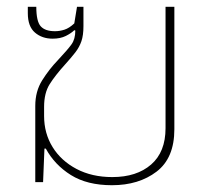

<svg xmlns="http://www.w3.org/2000/svg" viewBox="-20 -537 626 566"><path d="M310 9Q237 9 189 -21Q141 -51 115 -99H111L107 0H84V-225Q84 -268 104.5 -300.5Q125 -333 150 -359Q180 -391 191 -406.5Q202 -422 202 -447L199 -448Q190 -439 174 -431Q158 -423 135 -423Q104 -423 83 -441Q62 -459 62 -498V-517H87Q87 -474 100 -459.5Q113 -445 142 -445Q156 -445 170 -449.5Q184 -454 199 -468L207 -517H226V-460Q226 -433 220 -415.5Q214 -398 202 -382.5Q190 -367 171 -346Q143 -315 126.5 -289Q110 -263 110 -222V-195Q110 -144 135 -103.5Q160 -63 205.5 -39Q251 -15 311 -15Q383 -15 425.5 -52Q468 -89 468 -159V-517H494V-156Q494 -71 441.5 -31Q389 9 310 9Z"/></svg>

Font: Noto Sans Thai UI Thin
Style: Regular
Weight: 100
Designer: Monotype Design Team
Foundry: Monotype Imaging Inc.
Version: Version 2.000